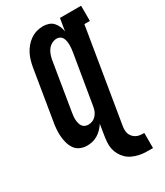

<svg xmlns="http://www.w3.org/2000/svg" viewBox="-232 -837 988 1148"><g transform="rotate(-30 262.0 -263.0)"><path d="M471 217Q447 217 423 216.5Q399 216 376.5 211Q354 206 333 196.5Q312 187 296 171.5Q280 156 269 136.5Q258 117 253.5 94.5Q249 72 251 48Q253 24 257 0L268 -68Q257 -51 243 -36.5Q229 -22 212 -11.5Q195 -1 176 3.5Q157 8 138 8Q113 8 90.5 -2Q68 -12 55 -31.5Q42 -51 35.5 -74.5Q29 -98 27.5 -122.5Q26 -147 28 -172.5Q30 -198 35 -223L90 -558Q94 -581 100 -602.5Q106 -624 116.5 -645Q127 -666 142.5 -684.5Q158 -703 177.5 -716.5Q197 -730 219.5 -736.5Q242 -743 264 -743Q284 -743 302.5 -737Q321 -731 333.5 -717.5Q346 -704 353.5 -686.5Q361 -669 364 -650L378 -735H524V-630H486L382 0Q379 15 378 30Q377 45 380.5 59Q384 73 393 84Q402 95 414 102Q426 109 441 111Q456 113 471 113ZM207 -97Q223 -97 237.5 -103.5Q252 -110 262.5 -122.5Q273 -135 278.5 -149.5Q284 -164 286 -179L342 -514Q344 -527 345.5 -540Q347 -553 347 -565.5Q347 -578 345 -590.5Q343 -603 338 -614Q333 -625 322.5 -631.5Q312 -638 300 -638Q282 -638 265.5 -629.5Q249 -621 238 -606.5Q227 -592 221 -575Q215 -558 212 -541L157 -206Q155 -194 154 -182Q153 -170 154 -158.5Q155 -147 158 -135.5Q161 -124 167.5 -115Q174 -106 184.5 -101.5Q195 -97 207 -97Z"/></g></svg>

Font: Iosevka Slab Extrabold Oblique
Style: Regular
Weight: 800
Italic angle: -9°
Monospace: yes
Designer: Belleve Invis
Foundry: Belleve Invis
Version: Version 11.1.1; ttfautohint (v1.8.3)